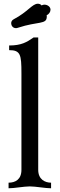

<svg xmlns="http://www.w3.org/2000/svg" viewBox="-20 -1010 320 1030"><path d="M203 -981C198 -988 189 -990 183 -990C153 -990 129 -946 54 -907C43 -901 40 -893 40 -885C40 -875 47 -859 66 -859C69 -859 73 -860 76 -861C185 -897 231 -877 231 -921C231 -923 231 -926 230 -928C242 -933 251 -946 251 -958C251 -974 234 -985 219 -985C214 -985 208 -984 203 -981ZM185 -809H160C124 -784 95 -766 29 -766V-741C90 -741 95 -717 95 -617V-99C95 -47 62 -30 26 -30V0C57 0 109 -10 140 -10C171 -10 223 0 254 0V-30C222 -30 185 -47 185 -99Z"/></svg>

Font: Milonga
Style: Regular
Weight: 400
Designer: Pablo Impallari, Brenda Gallo, Rodrigo Fuenzalida
Foundry: Pablo Impallari, Brenda Gallo, Rodrigo Fuenzalida
Version: Version 1.000